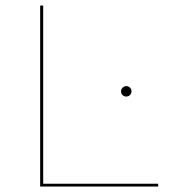

<svg xmlns="http://www.w3.org/2000/svg" viewBox="-20 -678 624 698"><path d="M555 -10V0H126V-658H137V-10ZM420 -346Q420 -354 426 -359.5Q432 -365 439 -365Q447 -365 452.5 -359.5Q458 -354 458 -346Q458 -338 452.5 -332.5Q447 -327 439 -327Q431 -327 425.5 -332.5Q420 -338 420 -346Z"/></svg>

Font: Ysabeau Hairline
Style: Regular
Weight: 100
Designer: Christian Thalmann (Catharsis Fonts)
Version: Version 0.003